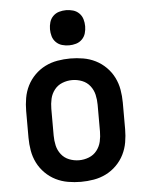

<svg xmlns="http://www.w3.org/2000/svg" viewBox="-54 -803 658 859"><g transform="rotate(-5 275.0 -373.5)"><path d="M275 12Q246 12 217 7Q188 2 162 -11Q136 -24 115 -45Q94 -66 81 -92Q68 -118 63 -147Q58 -176 58 -205V-325Q58 -354 63 -383Q68 -412 81 -438Q94 -464 115 -485Q136 -506 162 -519Q188 -532 217 -537Q246 -542 275 -542Q304 -542 333 -537Q362 -532 388 -519Q414 -506 435 -485Q456 -464 469 -438Q482 -412 487 -383Q492 -354 492 -325V-205Q492 -176 487 -147Q482 -118 469 -92Q456 -66 435 -45Q414 -24 388 -11Q362 2 333 7Q304 12 275 12ZM275 -85Q298 -85 319.5 -93.5Q341 -102 355 -120Q369 -138 374 -160Q379 -182 379 -205V-325Q379 -348 374 -370Q369 -392 355 -410Q341 -428 319.5 -436.5Q298 -445 275 -445Q252 -445 230.5 -436.5Q209 -428 195 -410Q181 -392 176 -370Q171 -348 171 -325V-205Q171 -182 176 -160Q181 -138 195 -120Q209 -102 230.5 -93.5Q252 -85 275 -85ZM275 -601Q259 -601 243.5 -605.5Q228 -610 216.5 -621.5Q205 -633 200.5 -648.5Q196 -664 196 -680Q196 -696 200.5 -711.5Q205 -727 216.5 -738.5Q228 -750 243.5 -754.5Q259 -759 275 -759Q291 -759 306.5 -754.5Q322 -750 333.5 -738.5Q345 -727 349.5 -711.5Q354 -696 354 -680Q354 -664 349.5 -648.5Q345 -633 333.5 -621.5Q322 -610 306.5 -605.5Q291 -601 275 -601Z"/></g></svg>

Font: Lode Term
Style: Bold
Weight: 700
Monospace: yes
Designer: Belleve Invis
Foundry: Belleve Invis
Version: Version 29.2.0